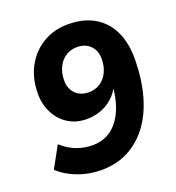

<svg xmlns="http://www.w3.org/2000/svg" viewBox="-132 -822 864 940"><g transform="rotate(-20 300.0 -352.5)"><path d="M237 11Q197 11 157 1.5Q117 -8 81.5 -26Q46 -44 18 -70L79 -181Q116 -148 156 -133Q196 -118 239 -118Q278 -118 310.5 -133Q343 -148 368 -178.5Q393 -209 408.5 -252.5Q424 -296 429 -352L433 -385L443 -384Q433 -342 404.5 -311Q376 -280 337.5 -264Q299 -248 257 -248Q200 -248 157.5 -275.5Q115 -303 92.5 -350.5Q70 -398 72 -456Q74 -532 107 -590.5Q140 -649 196.5 -682.5Q253 -716 326 -716Q409 -716 466 -681Q523 -646 551 -582Q579 -518 576 -428Q574 -333 551 -252.5Q528 -172 485 -113.5Q442 -55 380 -22Q318 11 237 11ZM309 -368Q343 -368 368.5 -384.5Q394 -401 408.5 -430Q423 -459 424 -496Q425 -526 413.5 -548.5Q402 -571 380.5 -583.5Q359 -596 330 -596Q296 -596 270.5 -579.5Q245 -563 230.5 -534Q216 -505 215 -468Q214 -438 225.5 -415.5Q237 -393 258.5 -380.5Q280 -368 309 -368Z"/></g></svg>

Font: Nunito Sans 11pt ExtraBold
Style: Italic
Weight: 800
Italic angle: -9°
Version: Version 3.101;gftools[0.9.27]